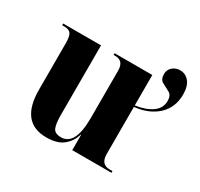

<svg xmlns="http://www.w3.org/2000/svg" viewBox="-137 -799 1018 979"><g transform="rotate(30 372.0 -309.0)"><path d="M240 10Q304 10 338.5 -18Q373 -46 386 -90H388V0H619V-10H602Q550 -10 550 -71V-348Q635 -357 685.5 -404.5Q736 -452 736 -528Q736 -577 715 -602.5Q694 -628 662 -628Q636 -628 617.5 -612Q599 -596 599 -570Q599 -538 620.5 -527Q642 -516 663 -504.5Q684 -493 684 -460Q684 -417 646.5 -391Q609 -365 550 -357V-536H328V-526H337Q388 -526 388 -468V-189Q388 -28 305 -28Q268 -28 258 -51.5Q248 -75 248 -124V-536H25V-526H37Q66 -526 76.5 -511Q87 -496 87 -455V-183Q87 10 240 10Z"/></g></svg>

Font: Noto Serif Display SemiCondensed Extra
Style: Regular
Weight: 800
Width: 4
Designer: Monotype Design Team
Foundry: Monotype Imaging Inc.
Version: Version 1.900